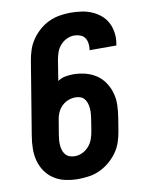

<svg xmlns="http://www.w3.org/2000/svg" viewBox="-85 -804 669 873"><g transform="rotate(-10 250.0 -367.5)"><path d="M206 8Q176 8 147.5 2Q119 -4 95.5 -19Q72 -34 56 -56.5Q40 -79 32.5 -106.5Q25 -134 25.5 -164Q26 -194 31 -223L86 -558Q90 -583 98 -607.5Q106 -632 121 -654Q136 -676 156.5 -694Q177 -712 200.5 -723Q224 -734 249.5 -738.5Q275 -743 300 -743Q326 -743 351 -739.5Q376 -736 398.5 -726.5Q421 -717 439.5 -701.5Q458 -686 469 -664.5Q480 -643 483.5 -617.5Q487 -592 482 -566L481 -560H357L358 -563Q360 -577 358 -591.5Q356 -606 348.5 -617Q341 -628 327.5 -633Q314 -638 299 -638Q282 -638 265 -630Q248 -622 235.5 -607.5Q223 -593 217 -576Q211 -559 208 -541L193 -447Q209 -458 227.5 -461.5Q246 -465 264 -465Q293 -465 320.5 -458Q348 -451 370.5 -436Q393 -421 408.5 -398Q424 -375 431.5 -348Q439 -321 438 -292Q437 -263 432 -233L423 -177Q419 -152 411 -127Q403 -102 387.5 -80Q372 -58 351.5 -40.5Q331 -23 307 -11.5Q283 0 257 4Q231 8 206 8ZM208 -97Q226 -97 243 -105Q260 -113 272.5 -127Q285 -141 291.5 -158.5Q298 -176 301 -194L310 -250Q312 -263 313 -275Q314 -287 313 -299Q312 -311 308.5 -322.5Q305 -334 298 -343Q291 -352 280 -356Q269 -360 256 -360Q239 -360 222.5 -353.5Q206 -347 193 -334Q180 -321 173 -304.5Q166 -288 164 -272L153 -206Q151 -194 150 -181.5Q149 -169 150 -157Q151 -145 154.5 -134Q158 -123 165.5 -114Q173 -105 184.5 -101Q196 -97 208 -97Z"/></g></svg>

Font: Iosevka SS18 Extrabold
Style: Italic
Weight: 800
Italic angle: -9°
Monospace: yes
Designer: Belleve Invis
Foundry: Belleve Invis
Version: Version 25.1.1; ttfautohint (v1.8.4)